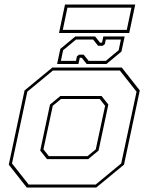

<svg xmlns="http://www.w3.org/2000/svg" viewBox="-20 -844 668 864"><path d="M100.5 0 19.5 -103 90.5 -437 215.5 -540H528L609 -437L538 -103L413 0ZM109 -13.5H410.5L525.5 -108.5L594.5 -431.5L519.5 -526.5H218L103 -431.5L34 -108.5ZM191.5 -128 161 -166.5 205 -373.5 251.5 -412H437L467.5 -373.5L423.5 -166.5L377 -128ZM199.5 -141.5H374L411 -172L453 -368L429 -398.5H254.5L217.5 -368L175.5 -172ZM237 -556 251.5 -624 319 -680H408L430 -652H439L445 -680H541L526.5 -612L459 -556H370L348 -584H339L333 -556ZM254 -570H322L326 -590L335.5 -598H356.5L379 -570H456L514 -618L524 -666H456L452 -646L442.5 -638H421.5L399 -666H322L264 -618ZM245.5 -695.5 272.5 -823.5H588.5L561.5 -695.5ZM262.5 -709.5H550.5L571.5 -809.5H283.5Z"/></svg>

Font: Tourney Thin Thin
Style: Italic
Weight: 250
Italic angle: -12°
Version: Version 1.015